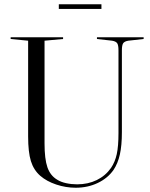

<svg xmlns="http://www.w3.org/2000/svg" viewBox="-20 -865 705 901"><path d="M536 -629Q536 -653 530 -662Q524 -671 506 -674L435 -682V-690H654V-682L582 -674Q564 -671 558 -662Q552 -653 552 -629V-245Q552 -182 542.5 -140Q533 -98 513 -68Q486 -29 439 -6.5Q392 16 335 16Q289 16 244 1Q199 -14 169 -40Q138 -67 125 -109Q112 -151 112 -225V-674L30 -682V-690H276V-682L189 -674V-192Q189 -119 202.5 -80Q216 -41 248 -22Q265 -11 290 -5.5Q315 0 342 0Q393 0 434 -20Q475 -40 501 -77Q520 -105 528 -142Q536 -179 536 -240ZM256 -845H456V-823H256Z"/></svg>

Font: Libre Caslon Display
Style: Regular
Weight: 400
Designer: Pablo Impallari, Rodrigo Fuenzalida
Foundry: Pablo Impallari, Rodrigo Fuenzalida
Version: Version 1.002; ttfautohint (v1.5)